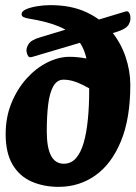

<svg xmlns="http://www.w3.org/2000/svg" viewBox="-20 -712 529 747"><path d="M208 15Q150 15 103 -5.5Q56 -26 29 -71.5Q2 -117 2 -190Q2 -256 24.5 -311Q47 -366 83.5 -406.5Q120 -447 164 -469Q208 -491 251 -491Q279 -491 313 -485Q347 -479 380.5 -470Q414 -461 439 -452L372 -345Q340 -362 301 -382Q262 -402 227 -402Q202 -402 187.5 -376.5Q173 -351 167.5 -306Q162 -261 162 -201Q162 -75 228 -75Q257 -75 276 -97Q295 -119 306 -158Q317 -197 322 -249Q327 -301 327 -360Q327 -428 318 -476Q309 -524 283.5 -556Q258 -588 211.5 -608Q165 -628 90 -640Q79 -642 71.5 -645.5Q64 -649 64 -657Q64 -668 80.5 -675.5Q97 -683 123 -687.5Q149 -692 176 -692Q257 -692 316 -664.5Q375 -637 412.5 -591.5Q450 -546 468.5 -491Q487 -436 487 -382Q487 -251 450.5 -162.5Q414 -74 351 -29.5Q288 15 208 15ZM107 -491Q95 -487 90.5 -492.5Q86 -498 84 -508Q80 -522 90.5 -539.5Q101 -557 137 -567L464 -666Q476 -670 480 -665.5Q484 -661 486 -654Q491 -635 481 -617Q471 -599 431 -587Z"/></svg>

Font: Alkatra
Style: Regular
Weight: 400
Designer: Suman Bhandary
Version: Version 1.100;gftools[0.9.22]